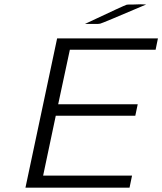

<svg xmlns="http://www.w3.org/2000/svg" viewBox="-20 -871 753 891"><path d="M98.1 0 245.1 -692.9H712.9L702.1 -640.1H304.2L250 -387.2H619.1L607.9 -334H238.8L180.2 -56.2H592.8L581.1 0ZM374 -759.8Q558.1 -846.7 567.9 -849.1Q572.8 -850.1 579.1 -850.1H600.1Q605 -850.1 616 -850.6Q627 -851.1 631.8 -851.1Q648.9 -851.1 658.2 -850.1Q452.1 -762.2 444.8 -761.2Q441.9 -760.3 433.1 -759.8Z"/></svg>

Font: CMU Bright
Style: Oblique
Weight: 500
Italic angle: -12°
Version: Version 0.7.0